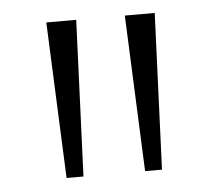

<svg xmlns="http://www.w3.org/2000/svg" viewBox="-36 -846 468 419"><g transform="rotate(-5 198.0 -637.0)"><path d="M94 -466 79.5 -808H145L131 -466ZM266 -466 251.5 -808H317L303 -466Z"/></g></svg>

Font: Encode Sans Expanded Light
Style: Regular
Weight: 300
Width: 7
Designer: Multiple Designers
Foundry: Impallari Type
Version: Version 2.000